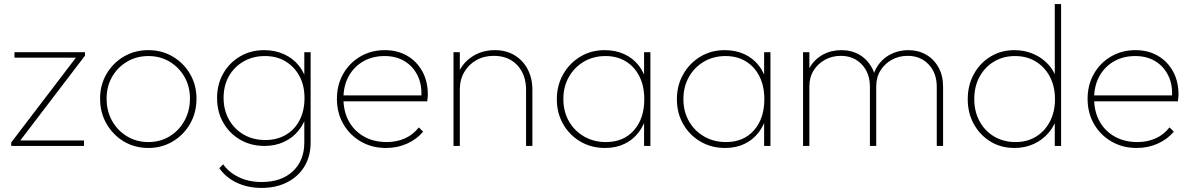

<svg xmlns="http://www.w3.org/2000/svg" viewBox="-20 -716 5848 942"><path d="M35 -17 360 -443H397L72 -17ZM35 0V-17L56 -27H392V0ZM51 -433V-460H397V-443L366 -433Z M708 10Q641 10 587.5 -22Q534 -54 502.5 -109Q471 -164 471 -232Q471 -299 502.5 -353Q534 -407 587.5 -438.5Q641 -470 708 -470Q774 -470 827.5 -438.5Q881 -407 912.5 -353Q944 -299 944 -232Q944 -163 912.5 -108.5Q881 -54 827.5 -22Q774 10 708 10ZM708 -19Q766 -19 812 -47Q858 -75 885 -123.5Q912 -172 912 -233Q912 -292 885 -339Q858 -386 812 -413.5Q766 -441 708 -441Q650 -441 603.5 -413.5Q557 -386 530 -339Q503 -292 503 -232Q503 -171 530 -123Q557 -75 603.5 -47Q650 -19 708 -19Z M1263 206Q1197 206 1143 181Q1089 156 1056 109L1075 90Q1102 129 1151 153Q1200 177 1264 177Q1360 177 1416.5 124.5Q1473 72 1473 -17V-134L1482 -242L1473 -347V-460H1504V-17Q1504 50 1474 100Q1444 150 1389.5 178Q1335 206 1263 206ZM1278 0Q1211 0 1158.5 -30.5Q1106 -61 1075.5 -114Q1045 -167 1045 -235Q1045 -302 1075 -355Q1105 -408 1157.5 -439Q1210 -470 1276 -470Q1329 -470 1372.5 -450.5Q1416 -431 1445.5 -395Q1475 -359 1486 -309V-160Q1474 -111 1444.5 -75Q1415 -39 1372.5 -19.5Q1330 0 1278 0ZM1282 -29Q1339 -29 1382.5 -54.5Q1426 -80 1450 -126.5Q1474 -173 1474 -235Q1474 -296 1449.5 -342Q1425 -388 1381.5 -414.5Q1338 -441 1280 -441Q1221 -441 1175 -414.5Q1129 -388 1103 -342Q1077 -296 1077 -236Q1077 -176 1103.5 -129Q1130 -82 1176 -55.5Q1222 -29 1282 -29Z M1874 10Q1805 10 1750.5 -21.5Q1696 -53 1664.5 -107.5Q1633 -162 1633 -231Q1633 -299 1663.5 -353Q1694 -407 1747.5 -438.5Q1801 -470 1868 -470Q1930 -470 1977.5 -442.5Q2025 -415 2052 -366Q2079 -317 2079 -253Q2079 -249 2078.5 -240.5Q2078 -232 2076 -219H1655V-248H2056L2047 -241Q2051 -300 2029 -345Q2007 -390 1965.5 -415.5Q1924 -441 1867 -441Q1807 -441 1761.5 -414.5Q1716 -388 1690.5 -341.5Q1665 -295 1665 -233Q1665 -169 1691.5 -121Q1718 -73 1766 -46Q1814 -19 1878 -19Q1926 -19 1966.5 -37Q2007 -55 2035 -91L2056 -70Q2025 -33 1977.5 -11.5Q1930 10 1874 10Z M2561 0V-275Q2561 -350 2518 -396Q2475 -442 2403 -442Q2354 -442 2316.5 -420.5Q2279 -399 2257.5 -362Q2236 -325 2236 -276L2215 -288Q2215 -340 2240.5 -381Q2266 -422 2309.5 -446Q2353 -470 2408 -470Q2463 -470 2504.5 -445Q2546 -420 2569 -376Q2592 -332 2592 -275V0ZM2205 0V-460H2236V0Z M2949 10Q2881 10 2827.5 -21.5Q2774 -53 2743 -107Q2712 -161 2712 -229Q2712 -297 2743 -351.5Q2774 -406 2827 -438Q2880 -470 2947 -470Q3000 -470 3042.5 -450.5Q3085 -431 3113.5 -395Q3142 -359 3153 -309V-152Q3141 -102 3112.5 -65.5Q3084 -29 3042.5 -9.5Q3001 10 2949 10ZM2953 -19Q3039 -19 3090 -76.5Q3141 -134 3141 -229Q3141 -293 3117.5 -340.5Q3094 -388 3051 -414.5Q3008 -441 2951 -441Q2891 -441 2844.5 -413.5Q2798 -386 2771 -338.5Q2744 -291 2744 -230Q2744 -169 2771 -121.5Q2798 -74 2845.5 -46.5Q2893 -19 2953 -19ZM3140 0V-123L3149 -237L3140 -348V-460H3171V0Z M3538 10Q3470 10 3416.5 -21.5Q3363 -53 3332 -107Q3301 -161 3301 -229Q3301 -297 3332 -351.5Q3363 -406 3416 -438Q3469 -470 3536 -470Q3589 -470 3631.5 -450.5Q3674 -431 3702.5 -395Q3731 -359 3742 -309V-152Q3730 -102 3701.5 -65.5Q3673 -29 3631.5 -9.5Q3590 10 3538 10ZM3542 -19Q3628 -19 3679 -76.5Q3730 -134 3730 -229Q3730 -293 3706.5 -340.5Q3683 -388 3640 -414.5Q3597 -441 3540 -441Q3480 -441 3433.5 -413.5Q3387 -386 3360 -338.5Q3333 -291 3333 -230Q3333 -169 3360 -121.5Q3387 -74 3434.5 -46.5Q3482 -19 3542 -19ZM3729 0V-123L3738 -237L3729 -348V-460H3760V0Z M3920 0V-460H3951V0ZM4248 0V-290Q4248 -358 4208 -400Q4168 -442 4105 -442Q4063 -442 4028 -423Q3993 -404 3972 -370.5Q3951 -337 3951 -292L3930 -293Q3930 -346 3953.5 -386Q3977 -426 4017.5 -448Q4058 -470 4108 -470Q4157 -470 4195.5 -448Q4234 -426 4256.5 -386Q4279 -346 4279 -292V0ZM4576 0V-290Q4576 -358 4536 -400Q4496 -442 4433 -442Q4391 -442 4356 -423Q4321 -404 4300 -370.5Q4279 -337 4279 -292L4258 -293Q4258 -347 4282 -386.5Q4306 -426 4346.5 -448Q4387 -470 4436 -470Q4485 -470 4523.5 -448Q4562 -426 4584.5 -385.5Q4607 -345 4607 -291V0Z M4957 10Q4891 10 4839.5 -21.5Q4788 -53 4758 -107Q4728 -161 4728 -229Q4728 -298 4758 -352.5Q4788 -407 4840 -438.5Q4892 -470 4957 -470Q5007 -470 5051 -451Q5095 -432 5126.5 -396Q5158 -360 5169 -309V-152Q5157 -103 5126.5 -66.5Q5096 -30 5052.5 -10Q5009 10 4957 10ZM4963 -19Q5020 -19 5063.5 -46Q5107 -73 5131.5 -120.5Q5156 -168 5156 -229Q5156 -292 5131 -339.5Q5106 -387 5062 -414Q5018 -441 4960 -441Q4902 -441 4857 -414Q4812 -387 4786 -339.5Q4760 -292 4760 -230Q4760 -169 4786 -121Q4812 -73 4858 -46Q4904 -19 4963 -19ZM5186 0H5155V-123L5165 -237L5155 -348V-696H5186Z M5557 10Q5488 10 5433.5 -21.5Q5379 -53 5347.5 -107.5Q5316 -162 5316 -231Q5316 -299 5346.5 -353Q5377 -407 5430.5 -438.5Q5484 -470 5551 -470Q5613 -470 5660.5 -442.5Q5708 -415 5735 -366Q5762 -317 5762 -253Q5762 -249 5761.5 -240.5Q5761 -232 5759 -219H5338V-248H5739L5730 -241Q5734 -300 5712 -345Q5690 -390 5648.5 -415.5Q5607 -441 5550 -441Q5490 -441 5444.5 -414.5Q5399 -388 5373.5 -341.5Q5348 -295 5348 -233Q5348 -169 5374.5 -121Q5401 -73 5449 -46Q5497 -19 5561 -19Q5609 -19 5649.5 -37Q5690 -55 5718 -91L5739 -70Q5708 -33 5660.5 -11.5Q5613 10 5557 10Z"/></svg>

Font: Outfit Thin
Style: Regular
Weight: 100
Designer: Rodrigo Fuenzalida
Foundry: fragTYPE
Version: Version 1.100;gftools[0.9.27]